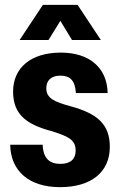

<svg xmlns="http://www.w3.org/2000/svg" viewBox="-20 -762 498 792"><path d="M61 -597H180L229 -676L277 -597H396L300 -742H157ZM228 10C356 10 433 -52 433 -156C433 -248 384 -293 270 -324C205 -342 171 -356 171 -398C171 -429 190 -450 229 -450C269 -450 290 -430 293 -378H424C422 -485 346 -545 231 -545C108 -545 34 -483 34 -384C34 -287 93 -247 197 -220C268 -197 292 -183 292 -140C292 -107 272 -86 229 -86C184 -86 158 -109 156 -165H22C24 -57 99 10 228 10Z"/></svg>

Font: Mona Sans SemiCondensed
Style: Bold
Weight: 700
Width: 4
Designer: Deni Anggara
Foundry: GitHub
Version: Version 2.000